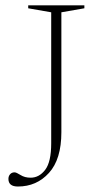

<svg xmlns="http://www.w3.org/2000/svg" viewBox="-20 -690 362 718"><path d="M209.5 -195.5Q209.5 -94.5 163.2 -43.5Q117 7.5 47 7.5Q11.5 7.5 11.5 -21Q11.5 -31.5 17.8 -38.5Q24 -45.5 34.5 -45.5Q41 -45.5 56.8 -35.5Q72.5 -25.5 94.5 -25.5Q126.5 -25.5 149 -55Q171.5 -84.5 171.5 -154V-644L85.5 -659V-670H295.5V-659L209.5 -644Z"/></svg>

Font: Newsreader Text ExtraLight
Style: Regular
Weight: 275
Designer: Hugues Gentile
Foundry: Production Type
Version: Version 1.001